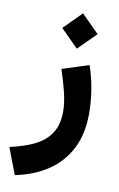

<svg xmlns="http://www.w3.org/2000/svg" viewBox="-119 -620 579 937"><g transform="rotate(10 171.0 -151.5)"><path d="M214.4 -568.8 302.2 -481 214.4 -393.6 127 -481ZM23.4 266.6 -26.4 135.7Q44.4 120.6 95.5 95.5Q146.5 70.3 174.3 28.3Q202.1 -13.7 202.1 -80.1Q202.1 -124.5 188 -179.9Q173.8 -235.4 157.7 -283.2L289.6 -325.7Q308.6 -272.5 318.6 -210.9Q328.6 -149.4 328.6 -92.8Q328.6 9.8 290.8 83.3Q252.9 156.7 184.3 202.4Q115.7 248 23.4 266.6Z"/></g></svg>

Font: Vazirmatn FD NL ExtraBold
Style: Regular
Weight: 800
Designer: Saber Rastikerdar
Foundry: Saber Rastikerdar
Version: Version 33.003